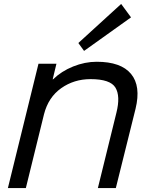

<svg xmlns="http://www.w3.org/2000/svg" viewBox="-20 -953 761 973"><path d="M667 -402 567 0H476L570 -382Q591 -466 565 -509Q539 -552 439 -552Q355 -552 290 -506Q225 -460 203 -374L111 0H20L175 -630H266L247 -551H249Q291 -592 350.5 -616Q410 -640 470 -640Q593 -640 644 -578.5Q695 -517 667 -402ZM594 -933 644 -865 406 -695 377 -735Z"/></svg>

Font: Sinkin Sans 400 Italic
Style: Italic
Weight: 400
Italic angle: -112°
Designer: Keith Bates
Foundry: K-Type
Version: Sinkin Sans (version 1.0)  by Keith Bates   •   © 2014   www